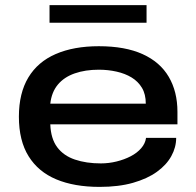

<svg xmlns="http://www.w3.org/2000/svg" viewBox="-20 -720 768 752"><path d="M370 12Q271 12 200.5 -17.5Q130 -47 92 -108Q54 -169 54 -263Q54 -355 91 -416.5Q128 -478 198.5 -508.5Q269 -539 367 -539Q470 -539 538.5 -508Q607 -477 641 -419Q675 -361 675 -282V-233H177Q179 -177 204 -143.5Q229 -110 273.5 -95Q318 -80 375 -80Q406 -80 436.5 -87.5Q467 -95 492 -108Q517 -121 533 -139.5Q549 -158 552 -180H670Q670 -143 651 -108.5Q632 -74 594.5 -47Q557 -20 501 -4Q445 12 370 12ZM177 -314H551Q551 -351 536 -376Q521 -401 495.5 -416.5Q470 -432 436.5 -439.5Q403 -447 367 -447Q314 -447 272.5 -432.5Q231 -418 206.5 -388.5Q182 -359 177 -314ZM174 -631V-700H554V-631Z"/></svg>

Font: Archivo Expanded Medium
Style: Regular
Weight: 500
Width: 7
Designer: Hector Gatti
Foundry: Omnibus-Type
Version: Version 2.001